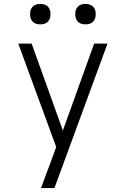

<svg xmlns="http://www.w3.org/2000/svg" viewBox="-20 -957 640 977"><path d="M189 0Q200 -31 211.5 -62Q223 -93 235 -124L266 -209L73 -735H141L300 -293L459 -735H527L257 0ZM415 -833Q404 -833 394 -836Q384 -839 376.5 -846.5Q369 -854 366 -864Q363 -874 363 -885Q363 -896 366 -906Q369 -916 376.5 -923.5Q384 -931 394 -934Q404 -937 415 -937Q426 -937 436 -934Q446 -931 453.5 -923.5Q461 -916 464 -906Q467 -896 467 -885Q467 -874 464 -864Q461 -854 453.5 -846.5Q446 -839 436 -836Q426 -833 415 -833ZM185 -833Q174 -833 164 -836Q154 -839 146.5 -846.5Q139 -854 136 -864Q133 -874 133 -885Q133 -896 136 -906Q139 -916 146.5 -923.5Q154 -931 164 -934Q174 -937 185 -937Q196 -937 206 -934Q216 -931 223.5 -923.5Q231 -916 234 -906Q237 -896 237 -885Q237 -874 234 -864Q231 -854 223.5 -846.5Q216 -839 206 -836Q196 -833 185 -833Z"/></svg>

Font: Iosevka Aile Light
Style: Regular
Weight: 300
Designer: Belleve Invis
Foundry: Belleve Invis
Version: Version 27.3.5; ttfautohint (v1.8.4)